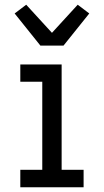

<svg xmlns="http://www.w3.org/2000/svg" viewBox="-20 -793 440 813"><path d="M66 0V-74H159V-447H66V-520H241V-74H334V0ZM151 -600 42 -736 91 -773 200 -654 309 -773 358 -736 249 -600Z"/></svg>

Font: Iosevka Etoile
Style: Regular
Weight: 400
Designer: Belleve Invis
Foundry: Belleve Invis
Version: Version 33.2.4